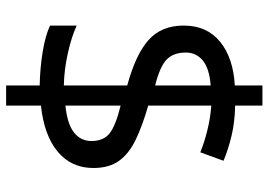

<svg xmlns="http://www.w3.org/2000/svg" viewBox="-142 -656 857 612"><g transform="rotate(90 286.0 -350.5)"><path d="M253 -49Q198 -50 146 -58.5Q94 -67 62 -82V-167Q96 -151 149 -139Q202 -127 253 -126V-328Q154 -355 108 -396Q62 -437 62 -508Q62 -582 113.5 -624Q165 -666 253 -671V-759H317V-672Q370 -671 413.5 -660.5Q457 -650 493 -635L466 -561Q434 -574 395.5 -583.5Q357 -593 317 -596V-395Q383 -376 427 -354.5Q471 -333 493.5 -301.5Q516 -270 516 -220Q516 -150 464 -106.5Q412 -63 317 -53V58H253ZM253 -594Q199 -590 173.5 -569Q148 -548 148 -515Q148 -475 170.5 -453.5Q193 -432 253 -417ZM317 -131Q376 -137 403 -158.5Q430 -180 430 -214Q430 -252 406 -271.5Q382 -291 317 -307Z"/></g></svg>

Font: Noto Sans Syloti Nagri
Style: Regular
Weight: 400
Designer: Monotype Design Team
Foundry: Monotype Imaging Inc.
Version: Version 2.003; ttfautohint (v1.8.4.7-5d5b)